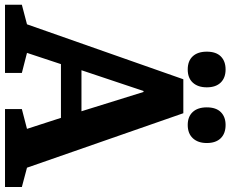

<svg xmlns="http://www.w3.org/2000/svg" viewBox="-116 -844 943 786"><g transform="rotate(90 356.0 -451.5)"><path d="M446 -229 491 -90 410 -69V0H729V-69L650 -90L427 -730H288L63 -90L-17 -69V0H262V-69L180 -90L226 -229ZM251 -313 336 -567H340L419 -313ZM175 -826Q175 -789 194 -768.5Q213 -748 248 -748Q283 -748 302 -769Q321 -790 321 -826Q321 -863 301.5 -883Q282 -903 248 -903Q214 -903 194.5 -883.5Q175 -864 175 -826ZM403 -826Q403 -789 422 -768.5Q441 -748 475 -748Q510 -748 529.5 -769Q549 -790 549 -826Q549 -863 529.5 -883Q510 -903 475 -903Q442 -903 422.5 -883.5Q403 -864 403 -826Z"/></g></svg>

Font: GradeGX
Style: Regular
Weight: 100
Width: 1
Designer: Adam Twardoch
Foundry: Adam Twardoch
Version: Version 2.002; DEVELOPMENT